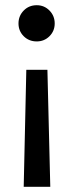

<svg xmlns="http://www.w3.org/2000/svg" viewBox="-20 -515 281 737"><path d="M162 -247 173 202H71L81 -247ZM121 -495Q150 -495 170 -474.5Q190 -454 190 -425Q190 -396 170 -376Q150 -356 121 -356Q91 -356 71 -376Q51 -396 51 -425Q51 -454 71 -474.5Q91 -495 121 -495Z"/></svg>

Font: Firava
Style: Regular
Weight: 400
Designer: Carrois Corporate & Edenspiekermann AG
Foundry: Greg Finn Gibson
Version: Version 5.000